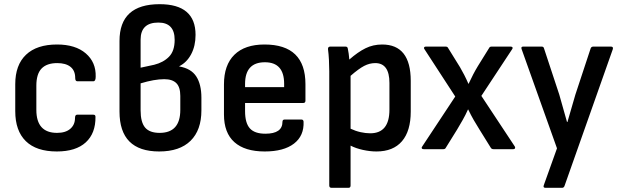

<svg xmlns="http://www.w3.org/2000/svg" viewBox="-20 -714 2973 919"><path d="M252 11Q154 11 103.5 -38.5Q53 -88 53 -182V-311Q53 -403 104.5 -452Q156 -501 253 -501Q341 -501 390.5 -458.5Q440 -416 438 -347Q438 -325 427 -325H350Q340 -325 340 -341Q340 -376 317.5 -394Q295 -412 254 -412Q204 -412 179 -386Q154 -360 154 -304V-188Q154 -78 253 -78Q294 -78 316.5 -97.5Q339 -117 339 -149Q339 -165 349 -165H427Q437 -165 437 -155Q438 -76 390.5 -32.5Q343 11 252 11Z M742 11Q552 11 552 -180V-518Q552 -694 744 -694Q916 -694 916 -547Q916 -494 895 -454.5Q874 -415 838 -397V-396Q895 -386 919.5 -348Q944 -310 944 -246V-186Q944 -91 892 -40Q840 11 742 11ZM653 -390 718 -404Q762 -415 789 -442.5Q816 -470 816 -523Q816 -606 738 -606Q653 -606 653 -524ZM744 -78Q843 -78 843 -188V-255Q843 -297 824 -316Q805 -335 766 -335Q719 -335 653 -315V-186Q653 -129 674.5 -103.5Q696 -78 744 -78Z M1247 11Q1152 11 1102 -33.5Q1052 -78 1052 -166V-310Q1052 -403 1102 -452Q1152 -501 1246 -501Q1442 -501 1442 -311V-232Q1442 -221 1431 -221H1153V-182Q1153 -125 1176 -99.5Q1199 -74 1250 -74Q1332 -74 1332 -131Q1332 -142 1343 -142H1422Q1432 -142 1433 -132Q1436 -64 1387 -26.5Q1338 11 1247 11ZM1153 -297H1340V-313Q1340 -416 1248 -416Q1153 -416 1153 -312Z M1567 185Q1556 185 1556 174V-373Q1556 -398 1554.5 -427Q1553 -456 1550 -478Q1549 -491 1561 -491H1634Q1644 -491 1645 -480Q1647 -472 1649 -457Q1651 -442 1652 -429Q1693 -465 1729.5 -483Q1766 -501 1809 -501Q1946 -501 1946 -327V-180Q1946 -87 1904 -38Q1862 11 1782 11Q1751 11 1717 3.5Q1683 -4 1658 -17V174Q1658 185 1648 185ZM1776 -412Q1749 -412 1723 -398.5Q1697 -385 1658 -351V-98Q1681 -87 1705.5 -81.5Q1730 -76 1752 -76Q1844 -76 1844 -189V-317Q1844 -412 1776 -412Z M2008 0Q2001 0 1999 -4Q1997 -8 2001 -13L2159 -252L2012 -478Q2008 -483 2010 -487Q2012 -491 2018 -491H2113Q2122 -491 2125 -484L2182 -392Q2192 -375 2202 -355.5Q2212 -336 2222 -313H2223Q2234 -337 2245 -358Q2256 -379 2267 -397L2321 -484Q2324 -491 2333 -491H2424Q2431 -491 2433 -487Q2435 -483 2431 -478L2284 -255L2444 -13Q2447 -8 2445 -4Q2443 0 2437 0H2342Q2333 0 2329 -7L2275 -94Q2261 -116 2247.5 -139.5Q2234 -163 2221 -190H2220Q2208 -163 2194.5 -139.5Q2181 -116 2168 -94L2114 -7Q2111 0 2102 0Z M2591 185Q2578 185 2583 172L2646 -4L2477 -478Q2472 -491 2484 -491H2573Q2582 -491 2584 -482L2657 -261Q2666 -230 2675.5 -195.5Q2685 -161 2694 -130H2696Q2705 -161 2715 -195.5Q2725 -230 2734 -261L2807 -482Q2810 -491 2820 -491H2904Q2917 -491 2913 -478L2682 176Q2679 185 2670 185Z"/></svg>

Font: Sofia Sans Extra Cond
Style: Bold
Weight: 700
Width: 1
Designer: Botio Nikoltchev, Ani Petrova
Foundry: lettersoup
Version: Version 4.100; ttfautohint (v1.8.3)